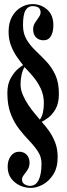

<svg xmlns="http://www.w3.org/2000/svg" viewBox="-20 -730 328 939"><path d="M131 189Q103 189 77 177Q51 165 34.2 142Q17.5 119 17.5 85Q17.5 54 33 33Q48.5 12 73.5 12Q96 12 110.2 26.5Q124.5 41 124.5 66Q124.5 85.5 115.2 99.8Q106 114 96.8 125.5Q87.5 137 87.5 148Q87.5 163.5 100.2 171.2Q113 179 127 179Q154.5 179 168.8 150.8Q183 122.5 183 69.5Q183 38 166.2 12Q149.5 -14 124.5 -40Q99.5 -66 74.5 -97.8Q49.5 -129.5 32.8 -172.2Q16 -215 16 -275Q16 -318.5 32.5 -347.8Q49 -377 68 -393Q87 -409 93 -411.5Q80 -427.5 63.2 -451.2Q46.5 -475 34.2 -506Q22 -537 22 -574.5Q22 -619.5 39.5 -649.8Q57 -680 84 -695Q111 -710 138.5 -710Q180.5 -710 210.8 -683.2Q241 -656.5 241 -606.5Q241 -574 229.2 -553.5Q217.5 -533 192.5 -533Q170 -533 156 -547.5Q142 -562 142 -587Q142 -604 151.2 -618.5Q160.5 -633 169.5 -645.5Q178.5 -658 178.5 -669.5Q178.5 -700 139 -700Q117 -700 104.8 -679.5Q92.5 -659 92.5 -607Q92.5 -565.5 110.2 -536.2Q128 -507 154.2 -482Q180.5 -457 206.5 -429.5Q232.5 -402 250.2 -364.5Q268 -327 268 -271Q268 -224.5 251.5 -196.2Q235 -168 214.8 -153.5Q194.5 -139 184 -134Q199 -118 217.2 -93.2Q235.5 -68.5 248.8 -35.8Q262 -3 262 38Q262 90 240.5 123.5Q219 157 188.8 173Q158.5 189 131 189ZM175 -145Q186 -160 190.2 -181.2Q194.5 -202.5 194.5 -225.5Q194.5 -265 179 -297.5Q163.5 -330 141.5 -356Q119.5 -382 99.5 -402Q89 -382.5 84.8 -361Q80.5 -339.5 80.5 -316.5Q80.5 -291.5 92 -265Q103.5 -238.5 120 -214.5Q136.5 -190.5 152 -172.2Q167.5 -154 175 -145Z"/></svg>

Font: Imbue 100pt ExtraBold
Style: Regular
Weight: 800
Designer: Tyler Finck
Foundry: Etcetera Type Company
Version: Version 1.102; ttfautohint (v1.8.3)